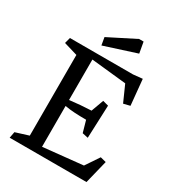

<svg xmlns="http://www.w3.org/2000/svg" viewBox="-205 -993 1017 1114"><g transform="rotate(30 304.0 -436.0)"><path d="M486.8 -75.7 547.4 -166 585.9 -156.2 547.4 0H32.7L40.5 -41.5L127.9 -68.8V-609.4L36.1 -636.7L46.4 -675.8H468.8L530.8 -682.1L547.4 -510.7L503.9 -500L455.6 -608.4L221.7 -632.8V-361.8Q292.5 -370.6 365.7 -373.5L396 -456.5L434.1 -446.3L425.3 -226.1L386.7 -234.4L364.7 -312Q322.3 -312 287.8 -314Q253.4 -315.9 221.7 -321.8V-48.3ZM217.3 -780.8 397 -871.6H426.8L439.9 -798.3L226.1 -729.5Z"/></g></svg>

Font: Vesper Libre
Style: Regular
Weight: 400
Designer: Robert Keller & Kimya Gandhi
Foundry: Mota Italic
Version: Version 1.058